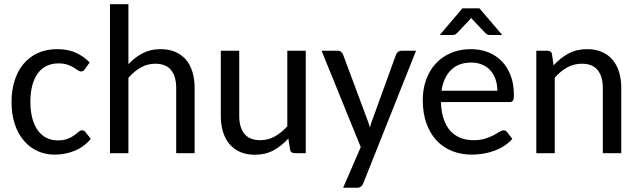

<svg xmlns="http://www.w3.org/2000/svg" viewBox="-20 -714 2977 895"><path d="M375.5 -391.6Q371.6 -386.2 367.9 -383.5Q364.3 -380.9 357.4 -380.9Q350.1 -380.9 342.3 -386.7Q334.5 -392.6 322.8 -399.7Q311 -406.7 294.2 -412.6Q277.3 -418.5 252.9 -418.5Q220.7 -418.5 196 -406Q171.4 -393.6 155 -370.4Q138.7 -347.2 130.1 -314Q121.6 -280.8 121.6 -239.3Q121.6 -196.3 130.6 -162.8Q139.6 -129.4 156.2 -106.4Q172.9 -83.5 196.3 -71.5Q219.7 -59.6 249 -59.6Q277.3 -59.6 295.4 -66.9Q313.5 -74.2 325.7 -83Q337.9 -91.8 345.9 -99.1Q354 -106.4 362.8 -106.4Q372.6 -106.4 378.4 -98.1L403.3 -66.9Q387.7 -47.9 368.7 -33.9Q349.6 -20 327.6 -11Q305.7 -2 282 2.4Q258.3 6.8 233.9 6.8Q191.9 6.8 155.3 -9.8Q118.7 -26.4 91.6 -57.9Q64.5 -89.4 49.1 -135Q33.7 -180.7 33.7 -239.3Q33.7 -292.5 47.9 -337.6Q62 -382.8 89.1 -415.5Q116.2 -448.2 156 -466.6Q195.8 -484.9 247.6 -484.9Q296.4 -484.9 333 -468.5Q369.6 -452.1 397.9 -422.9Z M492.7 0V-694.3H578.6V-414.6Q608.4 -446.8 644.8 -465.8Q681.2 -484.9 729 -484.9Q768.1 -484.9 797.6 -471.9Q827.1 -459 847.2 -435.3Q867.2 -411.6 877.2 -378.2Q887.2 -344.7 887.2 -304.2V0H801.3V-304.2Q801.3 -357.4 777.3 -387.2Q753.4 -417 704.1 -417Q667.5 -417 636.2 -399.4Q605 -381.8 578.6 -351.1V0Z M1095.2 -477.5V-173.3Q1095.2 -119.6 1119.4 -90.1Q1143.6 -60.5 1192.9 -60.5Q1229.5 -60.5 1261 -77.9Q1292.5 -95.2 1319.3 -125.5V-477.5H1405.3V0H1353.5Q1344.7 0 1338.9 -4.2Q1333 -8.3 1332 -17.6L1324.2 -68.4Q1293.5 -34.2 1255.6 -13.4Q1217.8 7.3 1168 7.3Q1128.9 7.3 1099.4 -5.6Q1069.8 -18.6 1049.8 -42.2Q1029.8 -65.9 1019.5 -99.4Q1009.3 -132.8 1009.3 -173.3V-477.5Z M1673.3 140.6Q1669.4 150.4 1662.8 155.8Q1656.2 161.1 1643.6 161.1H1579.6L1661.6 -28.3L1479 -477.5H1553.2Q1564.5 -477.5 1570.3 -472.2Q1576.2 -466.8 1579.1 -460L1690.4 -161.1Q1694.3 -150.9 1698 -140.6Q1701.7 -130.4 1704.1 -120.1Q1707 -130.9 1710.7 -141.4Q1714.4 -151.9 1718.3 -162.1L1826.2 -460Q1829.1 -467.3 1835.9 -472.4Q1842.8 -477.5 1851.1 -477.5H1919.4Z M2175.3 -484.9Q2218.3 -484.9 2254.9 -470.7Q2291.5 -456.5 2318.4 -429.2Q2345.2 -401.9 2360.4 -362.3Q2375.5 -322.8 2375.5 -271.5Q2375.5 -251.5 2371.1 -244.9Q2366.7 -238.3 2355 -238.3H2035.6Q2036.6 -193.4 2047.9 -159.9Q2059.1 -126.5 2078.9 -104.5Q2098.6 -82.5 2126 -71.5Q2153.3 -60.5 2187 -60.5Q2218.3 -60.5 2241.2 -67.6Q2264.2 -74.7 2280.5 -83.5Q2296.9 -92.3 2308.1 -99.4Q2319.3 -106.4 2327.6 -106.4Q2333 -106.4 2336.9 -104.2Q2340.8 -102.1 2343.8 -98.1L2368.2 -66.9Q2352.1 -47.9 2330.3 -33.9Q2308.6 -20 2283.7 -11Q2258.8 -2 2232.2 2.4Q2205.6 6.8 2179.7 6.8Q2129.9 6.8 2087.9 -9.8Q2045.9 -26.4 2015.4 -58.8Q1984.9 -91.3 1967.8 -138.9Q1950.7 -186.5 1950.7 -248.5Q1950.7 -298.3 1966.1 -341.6Q1981.4 -384.8 2010.5 -416.7Q2039.6 -448.7 2081.3 -466.8Q2123 -484.9 2175.3 -484.9ZM2176.8 -422.4Q2116.7 -422.4 2081.8 -387.2Q2046.9 -352.1 2038.1 -291H2298.3Q2298.3 -319.8 2290 -344Q2281.7 -368.2 2266.1 -385.5Q2250.5 -402.8 2227.8 -412.6Q2205.1 -422.4 2176.8 -422.4ZM2321.3 -550.8H2263.7Q2258.3 -550.8 2252.9 -552.7Q2247.6 -554.7 2242.2 -560.1L2184.6 -621.1Q2182.1 -623 2180.4 -625.5Q2178.7 -627.9 2176.3 -630.4Q2172.4 -625 2168.9 -621.6L2110.8 -560.1Q2102.1 -550.8 2089.4 -550.8H2029.8L2135.7 -675.3H2214.8Z M2480 0V-477.5H2531.2Q2540.5 -477.5 2546.4 -473.4Q2552.2 -469.2 2553.2 -460L2560.5 -409.2Q2591.3 -443.4 2629.4 -464.1Q2667.5 -484.9 2717.3 -484.9Q2756.3 -484.9 2785.9 -471.9Q2815.4 -459 2835.4 -435.3Q2855.5 -411.6 2865.7 -378.2Q2876 -344.7 2876 -304.2V0H2790V-304.2Q2790 -357.4 2765.9 -387.2Q2741.7 -417 2692.4 -417Q2655.8 -417 2624 -399.7Q2592.3 -382.3 2565.9 -351.6V0Z"/></svg>

Font: Carlito
Style: Regular
Weight: 400
Designer: Lukasz Dziedzic
Foundry: tyPoland Lukasz Dziedzic
Version: Version 1.104